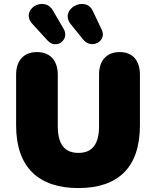

<svg xmlns="http://www.w3.org/2000/svg" viewBox="-20 -945 794 977"><path d="M379 12C581 12 692 -93 692 -307V-565C692 -635 657 -680 589 -680C521 -680 484 -635 484 -565V-303C484 -213 451 -167 379 -167C307 -167 274 -213 274 -303V-565C274 -635 237 -680 168 -680C99 -680 62 -635 62 -565V-307C62 -93 177 12 379 12ZM340 -822 403 -744C446 -691 525 -736 498 -793L452 -890C414 -970 279 -898 340 -822ZM145 -823 223 -738C266 -691 336 -743 304 -798L249 -892C204 -970 79 -895 145 -823Z"/></svg>

Font: SN Pro Black
Style: Regular
Weight: 900
Designer: Tobias Whetton
Foundry: Supernotes
Version: Version 1.001;Glyphs 3.2 (3249)